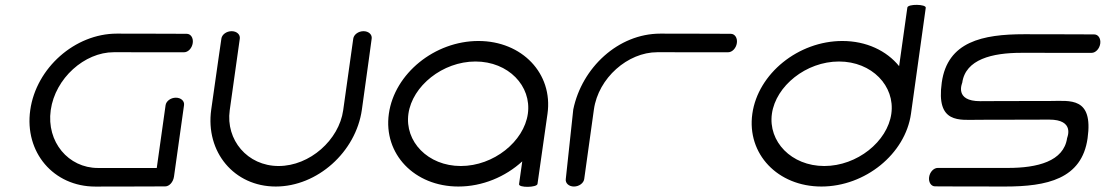

<svg xmlns="http://www.w3.org/2000/svg" viewBox="-20 -750 4444 772"><path d="M731.1 -614C731.1 -614 618.1 -614.8 449.7 -614.8C281.4 -614.8 125.4 -476.8 101.6 -307.3C77.7 -137.8 195 0.2 363.3 0.2C531.6 0.2 644.8 -0.6 644.8 -0.6C660.5 -0.6 676.4 -17.7 679.6 -39.9L720 -327.5C722.2 -343.5 708 -357.2 687.1 -357.2C666.2 -357.2 648.1 -343.2 645.8 -327L610.3 -74.6C551.8 -74.6 451.8 -74.6 373.6 -74.6C255.6 -74.6 166 -179 184 -307.3C202.1 -435.6 320.2 -540 437.2 -540C554.2 -540 720.5 -539.9 720.5 -539.9C736.2 -539.9 752.1 -556.1 755 -577C758 -597.9 746.7 -614 731.1 -614Z M1474.5 -595C1476.7 -610.9 1462.5 -624.6 1441.6 -624.6C1420.7 -624.6 1402.6 -610.7 1400.4 -594.7C1400.4 -594.7 1376.6 -425.6 1359.9 -306.7C1343.2 -187.7 1226 -82.5 1100.3 -82.5C974.6 -82.5 887 -187.7 903.7 -306.7C920.5 -425.6 944.2 -594.7 944.2 -594.7C946.5 -610.7 932.3 -624.6 911.4 -624.6C890.5 -624.6 872.4 -610.9 870.2 -595C870.2 -595 853.3 -480.2 829.3 -309.4C805.3 -138.6 921.7 0 1088.7 0C1255.7 0 1411.1 -138.6 1435.1 -309.4C1459.1 -480.2 1474.5 -595 1474.5 -595Z M2141.2 -10.5 2181.4 -292.6C2204.1 -454.1 2079.4 -585.2 1903.6 -585.2C1727.7 -585.2 1566.2 -454.1 1543.5 -292.6C1520.8 -131.1 1646.3 0 1823.1 0C1919.9 0 2012.3 -39.2 2079.9 -101.2C2075.6 -70.6 2071.3 -40.1 2067 -9.5C2064.9 5.5 2139.1 4.5 2141.2 -10.5ZM1622.2 -292.6C1637.9 -404.1 1759.5 -502.7 1891.8 -502.7C2024.2 -502.7 2118.1 -404.1 2102.4 -292.6C2086.7 -181.1 1965.1 -82.5 1832.8 -82.5C1700.4 -82.5 1606.5 -181.1 1622.2 -292.6Z M2329 -29.9C2328.9 -29.9 2350.1 -182.9 2368 -309.8C2385.8 -436.7 2504.6 -540 2622.5 -540C2740.4 -540 2908 -539.9 2908 -539.9C2923.9 -539.9 2939.9 -556.1 2942.8 -577C2945.8 -597.9 2934.4 -614 2918.6 -614C2918.6 -614 2804.8 -614.8 2635.2 -614.8C2465.5 -614.8 2319.6 -477.6 2285 -309.8C2285 -309.8 2254.9 -29.9 2254.9 -29.9C2252.7 -13.9 2266.8 0 2287.7 0C2308.6 0 2326.7 -13.9 2329 -29.9Z M3702.3 -718.7C3704.4 -733.7 3630.4 -734.7 3628.3 -719.7C3624 -689.1 3599.5 -514.6 3595.2 -484C3545 -546 3463.6 -585.2 3366.9 -585.2C3190.1 -585.2 3027.7 -454.1 3005 -292.6C2982.3 -131.1 3107 0 3282.8 0C3458.7 0 3620.2 -131.1 3642.9 -292.6ZM3083.7 -292.6C3099.4 -404.1 3221 -502.7 3353.4 -502.7C3485.7 -502.7 3579.6 -404.1 3563.9 -292.6C3548.2 -181.1 3426.7 -82.5 3294.3 -82.5C3161.9 -82.5 3068.1 -181.1 3083.7 -292.6Z M4204.7 -344C4035.4 -344 3921.5 -343.2 3921.5 -343.2C3816.1 -342.9 3848.7 -415.3 3849 -417.4C3862.2 -511.5 3969.3 -537.6 4086.2 -537.6C4203.2 -537.6 4369.3 -537.5 4369.3 -537.5C4385 -537.5 4400.9 -553.7 4403.9 -574.6C4406.8 -595.5 4395.5 -611.6 4379.9 -611.6C4379.9 -611.6 4267 -612.4 4098.8 -612.4C3930.5 -612.4 3789.8 -582.6 3766.7 -418.3C3743.1 -250.9 3838 -268.4 3915 -268.4C4084.3 -268.4 4197.6 -269.3 4198.1 -269.1C4303.5 -269.3 4270.9 -197 4270.7 -195C4257.4 -100.9 4150.4 -74.8 4033.4 -74.8C3916.5 -74.8 3750.4 -74.8 3750.4 -74.8C3734.6 -74.8 3718.7 -58.7 3715.8 -37.8C3712.9 -16.9 3724.1 -0.7 3739.8 -0.7C3739.8 -0.7 3852.7 0 4020.9 0C4189.2 0 4329.9 -29.8 4353 -194.1C4376.5 -361.5 4281.7 -344 4204.7 -344Z"/></svg>

Font: Hi.
Style: Tall Oblique
Weight: 400
Designer: Mew Too, Robert Jablonski
Foundry: Cannot Into Space Fonts
Version: Version 1.996